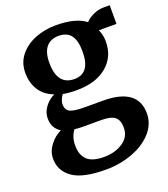

<svg xmlns="http://www.w3.org/2000/svg" viewBox="-151 -679 924 1055"><g transform="rotate(-20 311.0 -151.0)"><path d="M33 114Q33 73 60.5 36.5Q88 0 127 -18Q81 -45 81 -104Q81 -138 103 -168.5Q125 -199 160 -216Q105 -237 78 -280Q51 -323 51 -382Q51 -439 84.5 -481.5Q118 -524 174.5 -547Q231 -570 297 -570Q414 -570 471 -525Q484 -542 515 -557Q546 -572 579 -572H614V-463H511Q526 -431 526 -395Q527 -304 462 -249.5Q397 -195 284 -195Q237 -195 205 -202Q195 -189 189.5 -174.5Q184 -160 184 -149Q184 -116 207.5 -104Q231 -92 292 -92H399Q603 -92 603 56Q603 118 559 167Q515 216 442 243Q369 270 287 270Q153 270 93 228Q33 186 33 114ZM387 -384Q387 -449 363.5 -479.5Q340 -510 292 -510Q245 -510 219.5 -479.5Q194 -449 194 -388Q194 -257 294 -257Q387 -257 387 -384ZM457 86Q457 43 434.5 24Q412 5 354 5H245Q220 5 199 2Q172 38 172 88Q172 143 202 172Q232 201 302 201Q365 201 411 170.5Q457 140 457 86Z"/></g></svg>

Font: Koeln Type Serif
Style: Bold
Weight: 700
Designer: Eben Sorkin
Foundry: Eben Sorkin
Version: Version 2.002